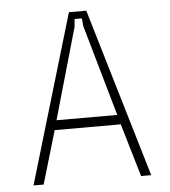

<svg xmlns="http://www.w3.org/2000/svg" viewBox="-51 -746 702 793"><g transform="rotate(-5 300.0 -350.0)"><path d="M544 0H502L437 -220H163L98 0H56L264 -700H336ZM426 -260 318 -638 315 -670H285L282 -638L174 -260Z"/></g></svg>

Font: Fliege Mono Thin
Style: Regular
Weight: 100
Version: Version 0.020;Glyphs 3.3 (3306)